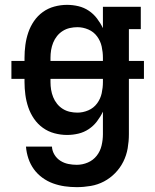

<svg xmlns="http://www.w3.org/2000/svg" viewBox="-20 -548 640 791"><path d="M296 223Q271 223 246.5 219.5Q222 216 198.5 207.5Q175 199 154.5 184Q134 169 119.5 149Q105 129 97 105Q89 81 87 56H194Q195 74 204.5 89.5Q214 105 229 114.5Q244 124 261.5 127.5Q279 131 296 131Q320 131 342 121.5Q364 112 378.5 93.5Q393 75 398.5 51.5Q404 28 404 5V-88Q394 -67 379.5 -48Q365 -29 345.5 -16Q326 -3 303 2.5Q280 8 256 8Q230 8 204 1Q178 -6 156.5 -21.5Q135 -37 120 -59Q105 -81 96.5 -106Q88 -131 84.5 -157.5Q81 -184 81 -210V-223H27V-297H81V-310Q81 -336 84.5 -362.5Q88 -389 96.5 -414Q105 -439 120 -461Q135 -483 156.5 -498.5Q178 -514 204 -521Q230 -528 256 -528Q280 -528 303 -522.5Q326 -517 345.5 -504Q365 -491 379.5 -472Q394 -453 404 -432V-520H560V-428H511V-297H573V-223H511V5Q511 34 506 63Q501 92 488 118Q475 144 454.5 165Q434 186 408.5 199.5Q383 213 354 218Q325 223 296 223ZM188 -297H404V-310Q404 -333 399 -356Q394 -379 380 -398Q366 -417 344 -426.5Q322 -436 299 -436Q283 -436 267.5 -432.5Q252 -429 238.5 -420.5Q225 -412 215 -399.5Q205 -387 199 -372Q193 -357 190.5 -341.5Q188 -326 188 -310ZM299 -84Q322 -84 344 -93.5Q366 -103 380 -122Q394 -141 399 -164Q404 -187 404 -210V-223H188V-210Q188 -194 190.5 -178.5Q193 -163 199 -148Q205 -133 215 -120.5Q225 -108 238.5 -99.5Q252 -91 267.5 -87.5Q283 -84 299 -84Z"/></svg>

Font: Iosevka Etoile Semibold
Style: Regular
Weight: 600
Designer: Belleve Invis
Foundry: Belleve Invis
Version: Version 22.1.2; ttfautohint (v1.8.4)